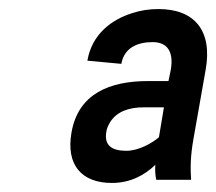

<svg xmlns="http://www.w3.org/2000/svg" viewBox="-20 -741 477 424"><path d="M407 -433 434 -586C450 -674 409 -721 330 -721C309 -721 290 -718 272 -712C227 -698 183 -666 173 -607L248 -600C254 -635 283 -648 317 -648C351 -648 364 -625 357 -586L352 -562H307C222 -562 153 -534 138 -449C125 -376 161 -337 227 -337C268 -337 299 -354 323 -377C322 -365 323 -354 325 -344H402C400 -372 401 -399 407 -433ZM215 -451C216 -458 219 -464 223 -471C238 -495 265 -504 298 -504H342L331 -438C315 -424 285 -408 259 -408C228 -408 209 -419 215 -451Z"/></svg>

Font: Asimov
Style: NarIt
Weight: 500
Designer: Google
Version: Version 2.000980; 2014